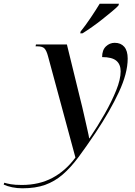

<svg xmlns="http://www.w3.org/2000/svg" viewBox="-180 -776 728 1036"><path d="M-59 240Q-88 240 -114.5 234.5Q-141 229 -160 220L-157 210Q-144 214 -122 218Q-100 222 -62 222Q31 222 102.5 184Q174 146 227 74L79 -473Q71 -503 60 -514.5Q49 -526 22 -526H12L14 -536H181L251 -250Q256 -231 263.5 -199.5Q271 -168 278.5 -134Q286 -100 292.5 -72Q299 -44 301 -30H303Q347 -95 385 -162Q423 -229 447 -288.5Q471 -348 471 -391Q471 -429 447.5 -448.5Q424 -468 371 -468Q371 -506 391.5 -525.5Q412 -545 439 -545Q472 -545 490.5 -523.5Q509 -502 509 -460Q509 -381 461.5 -279Q414 -177 336 -60Q285 16 243 72.5Q201 129 158 166Q115 203 63.5 221.5Q12 240 -59 240ZM255 -606Q281 -638 309.5 -680.5Q338 -723 358 -756H462L459 -746Q447 -733 424 -714Q401 -695 373.5 -673Q346 -651 317.5 -631Q289 -611 265 -596H253Z"/></svg>

Font: Noto Serif Display Medium
Style: Italic
Weight: 500
Italic angle: -12°
Designer: Monotype Design Team
Foundry: Monotype Imaging Inc.
Version: Version 2.009